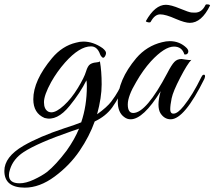

<svg xmlns="http://www.w3.org/2000/svg" viewBox="-126 -546 985 882"><path d="M-12 316Q-106 316 -106 239Q-106 175 -19 124Q55 81 170 43Q223 26 247 16Q273 -60 273 -150Q273 -168 271 -177Q243 -120 194 -60Q136 12 79 -4Q27 -26 27 -90Q27 -176 113 -279Q160 -335 223 -350Q240 -355 257 -355Q302 -355 345 -325Q361 -312 361 -303Q361 -294 355 -285.5Q349 -277 342.5 -283.5Q336 -290 334 -296Q321 -333 292 -333Q239 -333 173 -259Q136 -217 109 -169Q76 -109 76 -76.5Q76 -44 96 -33Q103 -30 110 -30Q133 -30 167.5 -61.5Q202 -93 231.5 -141.5Q261 -190 269 -217Q277 -244 288.5 -251Q300 -258 314 -259Q328 -260 333 -264Q341 -219 341 -158.5Q341 -98 320 -21Q366 -54 385.5 -80Q405 -106 416.5 -127Q428 -148 437 -168.5Q446 -189 449 -195Q452 -201 459 -202.5Q466 -204 466 -196Q466 -191 463 -184Q419 -93 389.5 -52.5Q360 -12 309 12Q285 80 239.5 147Q194 214 125 265Q56 316 -12 316ZM-85 258Q-85 296 -36 296Q-7 296 29.5 279Q66 262 90 244Q131 211 180 146Q217 94 237 45L202 57Q46 111 -18 153Q-65 184 -80 232Q-85 247 -85 258Z M671 -24Q690 -24 718 -59Q759 -110 799 -192Q803 -201 808.5 -202.5Q814 -204 815.5 -199Q817 -194 813 -184Q721 2 658 2Q629 2 611 -26Q602 -41 602 -66Q602 -91 612 -127Q532 2 474 2Q458 2 445 -8Q415 -29 415 -80Q415 -178 500 -279Q548 -335 618 -352Q637 -357 654 -357Q700 -357 732 -325Q742 -314 738 -304Q734 -294 721 -296Q710 -332 673 -332Q630 -332 567 -264Q531 -224 500 -170Q461 -105 461 -66Q461 -27 486 -27Q546 -27 643 -211Q662 -248 675 -261.5Q688 -275 708 -275Q712 -275 728.5 -272Q745 -269 753 -271Q735 -253 702 -189.5Q669 -126 662.5 -94.5Q656 -63 656 -43.5Q656 -24 671 -24ZM746 -441Q724 -441 682 -459Q635 -480 610 -480Q585 -480 567 -447Q565 -440 549 -445Q544 -447 544 -449Q586 -524 636 -524Q659 -524 701 -506.5Q743 -489 754.5 -488.5Q766 -488 770 -488Q801 -488 818 -523Q819 -526 824 -526Q837 -526 839 -521Q800 -441 746 -441Z"/></svg>

Font: Great Vibes
Style: Regular
Weight: 400
Designer: Robert E. Leuschke
Foundry: Robert E. Leuschke
Version: Version 1.001